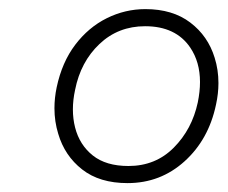

<svg xmlns="http://www.w3.org/2000/svg" viewBox="-20 -746 512 432"><path d="M267 -334Q204 -334 164.8 -364.8Q125.5 -395.5 111 -445Q102.5 -472.5 102.5 -502.5Q102.5 -525.5 107.5 -549.5Q119.5 -606 149.2 -645.2Q179 -684.5 220.2 -705Q261.5 -725.5 307 -725.5Q368.5 -725.5 408.2 -695.2Q448 -665 463 -616Q471.5 -589 471.5 -559Q471.5 -535.5 466 -510.5Q449.5 -432 395.2 -383Q341 -334 267 -334ZM269 -372.5Q330 -372.5 371 -413.8Q412 -455 425 -515.5Q430 -540 430 -561.5Q430 -606.5 408 -639Q375.5 -687 306.5 -687Q246 -687 203.8 -647Q161.5 -607 149 -544Q144 -521 144 -500Q144 -478.5 149 -459Q159 -420 188.8 -396.2Q218.5 -372.5 269 -372.5Z"/></svg>

Font: Heraclito ExtraLight
Style: Italic
Weight: 200
Italic angle: -12°
Designer: Kostas Bartsokas (font) & Cristiano Sobral (main changes)
Foundry: Kostas Bartsokas (font) & Cristiano Sobral (main changes)
Version: Version 1.00;July 8, 2020;FontCreator 13.0.0.2655 64-bit